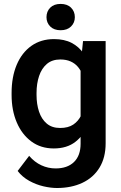

<svg xmlns="http://www.w3.org/2000/svg" viewBox="-20 -734 608 962"><path d="M265.1 208Q234.4 208 197.5 199.5Q160.6 190.9 126.2 171.9Q91.8 152.8 68.4 122.6L126 46.9Q153.3 78.6 187.3 94.2Q221.2 109.9 258.8 109.9Q317.4 109.9 350.6 77.9Q383.8 45.9 383.8 -14.2V-407.7L396 -528.3H509.3V-16.1Q509.3 55.7 478.5 106Q447.8 156.2 392.6 182.1Q337.4 208 265.1 208ZM249.5 9.8Q184.6 9.8 137.2 -25.1Q89.8 -60.1 64 -120.6Q38.1 -181.2 38.1 -258.3V-268.6Q38.1 -348.6 63.7 -409.4Q89.4 -470.2 137.2 -504.2Q185.1 -538.1 250.5 -538.1Q302.7 -538.1 339.1 -519Q375.5 -500 399.4 -465.1Q423.3 -430.2 437 -382.1Q450.7 -334 457.5 -276.4V-247.6Q448.7 -173.3 424.8 -115.2Q400.9 -57.1 358.2 -23.7Q315.4 9.8 249.5 9.8ZM281.2 -92.8Q321.8 -92.8 347.2 -109.9Q372.6 -127 386.7 -156.2Q400.9 -185.5 405.8 -222.7V-300.8Q402.8 -330.1 394.5 -355Q386.2 -379.9 371.3 -397.9Q356.4 -416 334.2 -426Q312 -436 282.2 -436Q241.2 -436 214.8 -413.6Q188.5 -391.1 175.8 -353Q163.1 -314.9 163.1 -268.6V-258.3Q163.1 -212.4 175.5 -174.8Q188 -137.2 214.1 -115Q240.2 -92.8 281.2 -92.8ZM283.7 -582.5Q250.5 -582.5 231.7 -601.3Q212.9 -620.1 212.9 -647.9Q212.9 -676.8 231.7 -695.6Q250.5 -714.4 283.7 -714.4Q316.9 -714.4 335.9 -695.6Q355 -676.8 355 -647.9Q355 -620.1 335.9 -601.3Q316.9 -582.5 283.7 -582.5Z"/></svg>

Font: Heebo SemiBold
Style: Regular
Weight: 600
Designer: Oded Ezer
Foundry: Ezer Type House
Version: Version 3.100